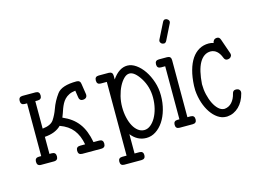

<svg xmlns="http://www.w3.org/2000/svg" viewBox="-103 -841 1563 1157"><g transform="rotate(-15 679.0 -262.5)"><path d="M121.1 -379.9H135.7C152.7 -379.9 161.1 -388.3 161.1 -405.3C161.1 -422.2 152.7 -430.7 135.7 -430.7H55.2C38.6 -430.7 30.3 -422.2 30.3 -405.3C30.3 -388.3 38.6 -379.9 55.2 -379.9H69.8V-50.8H55.2C38.6 -50.8 30.3 -42.3 30.3 -25.4C30.3 -8.5 38.6 0 55.2 0H135.7C152.7 0 161.1 -8.5 161.1 -25.4C161.1 -42.3 152.7 -50.8 135.7 -50.8H121.1V-157.2C165.7 -160.2 200 -173.8 224.1 -198.2C242 -191.7 257.6 -183.9 271 -174.8C284.3 -165.7 295.7 -155.1 305.2 -143.1C314.6 -131 322.5 -117.4 328.9 -102.1C335.2 -86.8 340.2 -69.7 343.8 -50.8H312.5C295.6 -50.8 287.1 -42.3 287.1 -25.4C287.1 -8.5 295.6 0 312.5 0H431.2C448.1 0 456.5 -8.5 456.5 -25.4C456.5 -42.3 448.1 -50.8 431.2 -50.8H396C391.4 -75.5 385.3 -97.8 377.4 -117.7C369.6 -137.5 359.9 -155.2 348.1 -170.7C336.4 -186.1 322.8 -199.6 307.1 -211.2C291.5 -222.7 273.4 -232.9 252.9 -241.7C256.2 -248.9 259.3 -257 262.2 -266.1C265.1 -275.2 268.4 -284.6 272 -294.2C275.6 -303.8 279.8 -313.2 284.7 -322.5C289.6 -331.8 295.7 -340.3 303.2 -348.1C310.7 -356 319.9 -362.5 330.8 -367.9C341.7 -373.3 354.8 -376.8 370.1 -378.4L376.5 -335.9C378.4 -321 385.9 -313.5 398.9 -313.5C408.4 -313.5 415.4 -315.7 420.2 -320.1C424.9 -324.5 427.2 -330.2 427.2 -337.4V-340.1C427.2 -341.2 427.1 -342.3 426.8 -343.3L417 -407.7C415.4 -423 406.9 -430.7 391.6 -430.7C329.8 -430.7 288.9 -417.3 269 -390.6C248.9 -363.6 233.2 -334.3 222.2 -302.7C218.3 -291.7 213.8 -281.1 208.7 -271C203.7 -260.9 198.1 -251.1 191.9 -241.7C179.5 -223.1 155.9 -212.1 121.1 -208.5Z M540 128.9H590.8H592.3H647C663.6 128.9 671.9 120.6 671.9 104C671.9 87.7 663.6 79.6 647 79.6H617.2V-41C642.6 -8.5 674 7.8 711.4 7.8C732.3 7.8 751.8 2 770 -9.8C788.2 -21.5 804.1 -37.4 817.6 -57.6C831.1 -77.8 841.8 -101.6 849.6 -129.2C857.4 -156.7 861.3 -186.2 861.3 -217.8C861.3 -247.1 856.9 -275.3 847.9 -302.5C838.9 -329.7 827.4 -353.7 813.2 -374.5C799.1 -395.3 783 -412 765.1 -424.6C747.2 -437.1 729.3 -443.4 711.4 -443.4C676.6 -443.4 645.2 -423 617.2 -382.3V-405.3C617.2 -421.9 608.9 -430.2 592.3 -430.2H529.8C513.5 -430.2 505.4 -421.9 505.4 -405.3C505.4 -388.7 513.5 -380.4 529.8 -380.4H567.4V79.6H540C523.8 79.6 515.6 87.7 515.6 104C515.6 120.6 523.8 128.9 540 128.9ZM777.8 -339.8C800.6 -303.4 812 -262.7 812 -217.8C812 -194 809.3 -171.5 804 -150.1C798.6 -128.8 791.3 -110.1 782 -94C772.7 -77.9 762 -65.1 749.8 -55.7C737.5 -46.2 724.8 -41.5 711.4 -41.5C697.8 -41.5 685.1 -45.8 673.6 -54.4C662 -63.1 652.1 -75 643.8 -90.1C635.5 -105.2 629 -123 624.3 -143.6C619.5 -164.1 617.2 -186 617.2 -209.5C617.2 -231.9 619.9 -254.2 625.2 -276.1C630.6 -298.1 637.8 -317.8 646.7 -335.2C655.7 -352.6 665.8 -366.8 677 -377.7C688.2 -388.6 699.7 -394 711.4 -394C732.6 -394 754.7 -376 777.8 -339.8Z M905.3 -380.4H931.6V-49.3H919.4C903.2 -49.3 895 -41 895 -24.4C895 -8.1 903.2 0 919.4 0H956.5H1001.5C1017.7 0 1025.9 -8.1 1025.9 -24.4C1025.9 -41 1017.7 -49.3 1001.5 -49.3H981.4V-405.3C981.4 -421.9 973.1 -430.2 956.5 -430.2H905.3C889 -430.2 880.9 -421.9 880.9 -405.3C880.9 -388.7 889 -380.4 905.3 -380.4ZM988.3 -641.6 939.9 -545.4C938 -541.5 937 -537.8 937 -534.2C937 -529.9 939.2 -525.6 943.6 -521.2C948 -516.8 953.6 -514.6 960.4 -514.6C967.3 -514.6 972.8 -518.7 977.1 -526.9L1024.9 -623C1026.9 -627 1027.8 -630.5 1027.8 -633.8C1027.8 -638.3 1025.6 -642.8 1021 -647.2C1016.4 -651.6 1010.9 -653.8 1004.4 -653.8C997.6 -653.8 992.2 -649.7 988.3 -641.6Z M1250.5 -440.4C1239.7 -443.7 1229.5 -445.3 1219.7 -445.3C1197.6 -445.3 1177.6 -440.3 1159.7 -430.2C1141.8 -420.1 1126.4 -405.5 1113.5 -386.5C1100.7 -367.4 1090.4 -344.1 1082.8 -316.4C1075.1 -288.7 1070.5 -257.2 1068.8 -221.7V-192.9C1070.8 -165.5 1075.8 -139.7 1083.7 -115.5C1091.7 -91.2 1101.9 -70 1114.3 -51.8C1126.6 -33.5 1140.8 -19 1156.7 -8.1C1172.7 2.8 1189.6 8.5 1207.5 8.8H1216.3C1230 7.8 1242.9 4.5 1255.1 -1.2C1267.3 -6.9 1278.4 -14.6 1288.3 -24.2C1298.3 -33.8 1307 -45.3 1314.5 -58.8C1321.9 -72.3 1327.8 -87.4 1332 -104C1332.4 -105.6 1332.6 -107.2 1332.8 -108.6C1332.9 -110.1 1333 -111.5 1333 -112.8C1333 -119 1330.7 -124.2 1326.2 -128.4C1321.6 -132.6 1314.6 -134.8 1305.2 -134.8C1293.8 -134.8 1286.6 -128.6 1283.7 -116.2C1278.5 -94.1 1269.7 -76.3 1257.3 -62.7C1245 -49.2 1230 -41.7 1212.4 -40H1208.5C1196.5 -40.4 1184.9 -45.7 1173.8 -55.9C1162.8 -66.2 1153.1 -79.7 1144.8 -96.4C1136.5 -113.2 1129.9 -132.2 1125 -153.3C1120.1 -174.5 1117.7 -196.1 1117.7 -218.3V-218.8C1119.6 -246.4 1123.1 -271.2 1128.2 -293.2C1133.2 -315.2 1140 -333.7 1148.4 -348.9C1156.9 -364 1167 -375.7 1178.7 -383.8C1190.4 -391.9 1203.9 -396 1219.2 -396C1248.2 -394.7 1269.5 -376 1283.2 -339.8C1287.4 -328.5 1294.1 -322.8 1303.2 -322.8C1312.3 -322.8 1319.4 -325.1 1324.5 -329.8C1329.5 -334.6 1332 -339.7 1332 -345.2C1332 -348.8 1331.4 -352.4 1330.1 -356L1298.3 -447.8C1294.4 -459.5 1287.6 -465.3 1277.8 -465.3C1269 -465.3 1262.3 -462.8 1257.6 -457.8C1252.8 -452.7 1250.5 -446.9 1250.5 -440.4Z"/></g></svg>

Font: Nathan
Style: Regular
Weight: 400
Designer: Peter Wiegel
Foundry: Peter Wiegel
Version: Version 1.001 2009